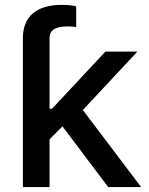

<svg xmlns="http://www.w3.org/2000/svg" viewBox="-20 -754 599 774"><path d="M72.3 0V-600.1Q72.3 -665.5 112.5 -700Q152.8 -734.4 228 -734.4Q265.1 -734.4 287.1 -728.5V-645Q270.5 -647.5 253.9 -647.5Q215.3 -647.5 197.5 -636Q179.7 -624.5 179.7 -600.1V-315.4H189.5L404.8 -545.9H533.7L314 -310.5L548.8 0H416L231.9 -244.6L179.7 -192.4V0Z"/></svg>

Font: Inter Medium
Style: Regular
Weight: 500
Designer: Rasmus Andersson
Foundry: rsms
Version: Version 4.001;git-9221beed3